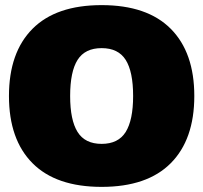

<svg xmlns="http://www.w3.org/2000/svg" viewBox="-20 -715 794 750"><path d="M15 -340Q15 -510 107 -602.5Q199 -695 377 -695Q555 -695 647 -602.5Q739 -510 739 -340Q739 -170 647 -77.5Q555 15 377 15Q199 15 107 -77.5Q15 -170 15 -340ZM500 -340Q500 -435 471 -481Q442 -527 377 -527Q312 -527 283 -481Q254 -435 254 -340Q254 -246 283 -199.5Q312 -153 377 -153Q442 -153 471 -199.5Q500 -246 500 -340Z"/></svg>

Font: Mitr
Style: Bold
Weight: 700
Designer: Thanarat Vachiruckul
Foundry: Cadson Demak
Version: Version 1.003